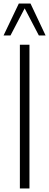

<svg xmlns="http://www.w3.org/2000/svg" viewBox="-36 -1062 277 1082"><path d="M76 0V-810H130V0ZM-16 -862 70 -1042H136L221 -862H183L103 -1015L23 -862Z"/></svg>

Font: Oswald ExtraLight
Style: Regular
Weight: 250
Designer: Vernon Adams
Foundry: Vernon Adams
Version: Version 4.100; ttfautohint (v1.8.1.43-b0c9)